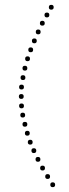

<svg xmlns="http://www.w3.org/2000/svg" viewBox="-20 -743 287 794"><path d="M208 21Q208 31 198 31Q188 31 188 21Q188 11 198 11Q208 11 208 21ZM187 -13Q187 -3 177 -3Q167 -3 167 -13Q167 -23 177 -23Q187 -23 187 -13ZM166 -48Q166 -38 156 -38Q146 -38 146 -48Q146 -58 156 -58Q166 -58 166 -48ZM147 -84Q147 -74 137 -74Q127 -74 127 -84Q127 -94 137 -94Q147 -94 147 -84ZM130 -120Q130 -110 120 -110Q110 -110 110 -120Q110 -130 120 -130Q130 -130 130 -120ZM115 -155Q115 -145 105 -145Q95 -145 95 -155Q95 -165 105 -165Q115 -165 115 -155ZM103 -192Q103 -182 93 -182Q83 -182 83 -192Q83 -202 93 -202Q103 -202 103 -192ZM93 -229Q93 -219 83 -219Q73 -219 73 -229Q73 -239 83 -239Q93 -239 93 -229ZM84 -267Q84 -257 74 -257Q64 -257 64 -267Q64 -277 74 -277Q84 -277 84 -267ZM79 -305Q79 -295 69 -295Q59 -295 59 -305Q59 -315 69 -315Q79 -315 79 -305ZM78 -344Q78 -334 68 -334Q58 -334 58 -344Q58 -354 68 -354Q78 -354 78 -344ZM79 -383Q79 -373 69 -373Q59 -373 59 -383Q59 -393 69 -393Q79 -393 79 -383ZM85 -422Q85 -412 75 -412Q65 -412 65 -422Q65 -432 75 -432Q85 -432 85 -422ZM93 -461Q93 -451 83 -451Q73 -451 73 -461Q73 -471 83 -471Q93 -471 93 -461ZM104 -500Q104 -490 94 -490Q84 -490 84 -500Q84 -510 94 -510Q104 -510 104 -500ZM117 -537Q117 -527 107 -527Q97 -527 97 -537Q97 -547 107 -547Q117 -547 117 -537ZM132 -574Q132 -564 122 -564Q112 -564 112 -574Q112 -584 122 -584Q132 -584 132 -574ZM148 -611Q148 -601 138 -601Q128 -601 128 -611Q128 -621 138 -621Q148 -621 148 -611ZM165 -647Q165 -637 155 -637Q145 -637 145 -647Q145 -657 155 -657Q165 -657 165 -647ZM184 -681Q184 -671 174 -671Q164 -671 164 -681Q164 -691 174 -691Q184 -691 184 -681ZM202 -713Q202 -703 192 -703Q182 -703 182 -713Q182 -723 192 -723Q202 -723 202 -713Z"/></svg>

Font: Raleway Dots
Style: Regular
Weight: 400
Designer: Matt McInerney, Pablo Impallari, Rodrigo Fuenzalida, Brenda Gallo
Foundry: Matt McInerney, Pablo Impallari, Rodrigo Fuenzalida, Brenda Gallo
Version: Version 1.000